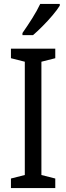

<svg xmlns="http://www.w3.org/2000/svg" viewBox="-20 -963 340 983"><path d="M263 0H36V-49L107 -67V-647L36 -665V-714H263V-665L192 -647V-67L263 -49ZM286 -934Q273 -913 249 -884.5Q225 -856 197.5 -828.5Q170 -801 149 -783H95V-794Q121 -831 145.5 -870Q170 -909 186 -943H286Z"/></svg>

Font: Noto Sans Thai Cond
Style: Regular
Weight: 400
Width: 3
Designer: Monotype Design Team
Foundry: Monotype Imaging Inc.
Version: Version 2.002; ttfautohint (v1.8.4.7-5d5b)